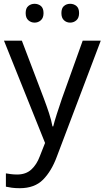

<svg xmlns="http://www.w3.org/2000/svg" viewBox="-20 -750 550 1010"><path d="M1 -536H95L211 -231Q226 -191 238 -154.5Q250 -118 256 -85H260Q266 -110 279 -150.5Q292 -191 306 -232L415 -536H510L279 74Q251 150 206.5 195Q162 240 84 240Q60 240 42 237.5Q24 235 11 232V162Q22 164 37.5 166Q53 168 70 168Q116 168 144.5 142Q173 116 189 73L217 2ZM115 -681Q115 -707 129 -718.5Q143 -730 162 -730Q181 -730 195 -718.5Q209 -707 209 -681Q209 -656 195 -643.5Q181 -631 162 -631Q143 -631 129 -643.5Q115 -656 115 -681ZM303 -681Q303 -707 316.5 -718.5Q330 -730 349 -730Q368 -730 382 -718.5Q396 -707 396 -681Q396 -656 382 -643.5Q368 -631 349 -631Q330 -631 316.5 -643.5Q303 -656 303 -681Z"/></svg>

Font: Noto Sans Old Italic
Style: Regular
Weight: 400
Designer: Monotype Design Team
Foundry: Monotype Imaging Inc.
Version: Version 2.003; ttfautohint (v1.8.4.7-5d5b)